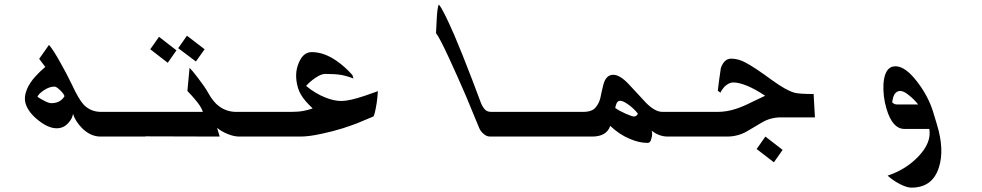

<svg xmlns="http://www.w3.org/2000/svg" viewBox="-20 -611 4394 859"><path d="M630.9 0H429.7Q384.8 0 346.7 -38.1Q316.4 -69.3 306.6 -101.6Q303.7 -80.1 286.1 -61.5Q265.6 -37.1 233.4 -37.1Q196.3 -37.1 151.4 -72.8Q106.4 -108.4 94.7 -147.5Q85.9 -175.8 100.6 -211.9Q112.3 -240.2 138.7 -269.5Q157.2 -290 182.6 -311.5L155.3 -347.7L199.2 -410.2Q218.8 -387.7 250 -331.1Q278.3 -281.2 301.8 -232.4Q332 -167 354.5 -142.6Q385.7 -110.4 432.6 -110.4H597.7ZM268.6 -180.7Q265.6 -191.4 249 -207.5Q232.4 -223.6 223.6 -223.6Q201.2 -223.6 176.8 -207.5Q152.3 -191.4 147.5 -177.7Q164.1 -167 181.6 -158.2Q199.2 -149.4 210 -149.4Q232.4 -149.4 248 -159.2Q260.7 -167 268.6 -180.7Z M769.5 -385.7 730.5 -330.1 652.3 -390.6 691.4 -446.3ZM895.5 -390.6 856.4 -335.9 777.3 -395.5 816.4 -451.2ZM616.2 -1 583 -110.4H887.7Q879.9 -135.7 848.6 -170.9Q838.9 -182.6 818.4 -204.1L828.1 -307.6Q841.8 -293.9 866.2 -261.7Q898.4 -219.7 913.1 -192.9Q927.7 -166 947.3 -146.5Q985.4 -110.4 1037.1 -110.4H1219.7L1252.9 0H1050.8Q1026.4 0 998 -11.7Q969.7 -23.4 951.2 -39.1L962.9 0Z M1378.9 -126Q1361.3 -142.6 1348.6 -157.2Q1322.3 -187.5 1313.5 -216.8Q1294.9 -279.3 1316.4 -329.1Q1335.9 -377.9 1375 -377.9Q1430.7 -377.9 1488.3 -336.9Q1523.4 -312.5 1556.6 -275.4L1561.5 -259.8Q1528.3 -272.5 1502.4 -276.4Q1476.6 -280.3 1434.6 -280.3Q1417 -280.3 1391.1 -262.7Q1365.2 -245.1 1349.6 -226.6Q1390.6 -192.4 1435.5 -174.8Q1473.6 -159.2 1507.8 -159.2Q1543 -159.2 1612.3 -182.6Q1641.6 -192.4 1670.9 -203.1Q1668 -167 1665 -148.4Q1656.2 -94.7 1650.4 -89.8L1578.1 -59.6Q1552.7 -49.8 1513.7 -37.1Q1466.8 -22.5 1419.9 -12.7Q1363.3 0 1323.2 0H1235.4L1202.1 -110.4H1281.2Q1313.5 -110.4 1336.9 -114.7Q1360.4 -119.1 1378.9 -126Z M2500 0H2173.8Q2158.2 0 2146.5 -9.8Q2130.9 -21.5 2124 -38.1Q2093.8 -111.3 2065.4 -179.7Q2027.3 -268.6 1988.3 -352.5Q1947.3 -441.4 1930.7 -462.9Q1932.6 -501 1933.6 -520.5Q1936.5 -580.1 1943.4 -590.8Q1962.9 -568.4 2013.7 -451.2Q2045.9 -376 2093.8 -251L2132.8 -147.5Q2143.6 -124 2155.3 -116.2Q2164.1 -110.4 2179.7 -110.4H2466.8Z M3121.1 0H2967.8Q2928.7 0 2895.5 -26.4Q2900.4 -9.8 2894.5 7.8Q2890.6 28.3 2877 28.3Q2839.8 28.3 2798.8 10.7Q2751 -8.8 2710 -47.9Q2694.3 0 2628.9 0H2480.5L2447.3 -110.4H2588.9Q2622.1 -110.4 2638.7 -124Q2659.2 -143.6 2666 -172.9Q2671.9 -203.1 2679.7 -233.4Q2691.4 -276.4 2723.6 -276.4Q2753.9 -276.4 2793.9 -233.4Q2860.4 -161.1 2868.2 -153.3Q2909.2 -110.4 2944.3 -110.4H3087.9ZM2834 -102.5Q2816.4 -125 2792 -142.6Q2767.6 -160.2 2754.9 -160.2Q2745.1 -160.2 2739.3 -150.4Q2735.4 -142.6 2732.4 -127.9Q2752 -114.3 2779.8 -102.1Q2807.6 -89.8 2816.4 -89.8Q2828.1 -89.8 2834 -102.5Z M3403.3 -182.6Q3359.4 -211.9 3322.8 -227.1Q3286.1 -242.2 3260.7 -242.2Q3241.2 -242.2 3220.7 -222.7Q3208 -208 3203.1 -196.3L3191.4 -205.1Q3197.3 -255.9 3205.1 -306.6Q3219.7 -348.6 3251 -348.6Q3283.2 -348.6 3315.4 -331.1Q3353.5 -311.5 3434.6 -252Q3498 -206.1 3534.2 -196.3Q3554.7 -190.4 3620.1 -190.4L3626 -85.9H3474.6Q3427.7 -85.9 3389.6 -63.5Q3333 -29.3 3320.3 -22.5Q3280.3 0 3232.4 0H3101.6L3068.4 -110.4H3190.4Q3231.4 -110.4 3272.5 -124Q3305.7 -134.8 3343.8 -154.3Q3397.5 -179.7 3403.3 -182.6ZM3481.4 59.6 3442.4 115.2 3365.2 55.7 3404.3 0Z M4137.7 -34.2H4026.4Q3972.7 -34.2 3946.3 -124Q3929.7 -178.7 3932.6 -236.3Q3938.5 -314.5 3986.3 -314.5Q4031.2 -314.5 4085 -243.2Q4135.7 -176.8 4157.2 -102.5L4171.9 -53.7Q4206.1 58.6 4180.7 137.7Q4152.3 228.5 4057.6 228.5Q4037.1 228.5 4005.9 212.4Q3974.6 196.3 3951.2 174.8Q4033.2 147.5 4088.9 88.9Q4148.4 26.4 4137.7 -34.2ZM4087.9 -143.6Q4068.4 -168 4046.9 -184.6Q4023.4 -204.1 4007.8 -204.1Q3991.2 -204.1 3981.4 -188.5Q3974.6 -175.8 3971.7 -153.3Q3973.6 -150.4 3979.5 -147Q3985.4 -143.6 3993.2 -143.6Z"/></svg>

Font: Thabit-Bold-Oblique
Style: Bold Oblique
Weight: 700
Designer: Regenerated by Nadim Shaikli
Foundry: MAK Alagha
Version: 0.01